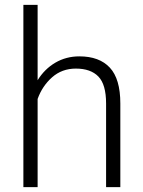

<svg xmlns="http://www.w3.org/2000/svg" viewBox="-20 -770 589 790"><path d="M475.1 -344.2V0H416.5V-344.2Q416.5 -422.4 384.8 -455.1Q353 -487.8 292 -487.8Q234.9 -487.8 194.3 -451.9Q153.8 -416 134.8 -362.8V0H76.2V-750H134.8V-439.9Q163.1 -485.8 207.5 -512Q252 -538.1 306.6 -538.1Q388.7 -538.1 431.9 -491.7Q475.1 -445.3 475.1 -344.2Z"/></svg>

Font: Heebo Light
Style: Regular
Weight: 300
Designer: Oded Ezer
Foundry: Meir Sadan
Version: Version 2.001; ttfautohint (v1.5.14-ce02) -l 8 -r 50 -G 200 